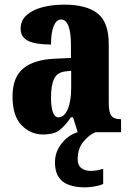

<svg xmlns="http://www.w3.org/2000/svg" viewBox="-20 -570 563 828"><path d="M166 10Q112 10 73 -30Q34 -70 34 -154Q34 -236 80 -274.5Q126 -313 218 -317L286 -320V-374Q286 -486 243 -486Q224 -486 212 -458.5Q200 -431 200 -378Q133 -378 101 -394Q69 -410 69 -446Q69 -482 95 -505Q121 -528 163.5 -539Q206 -550 257 -550Q353 -550 401 -512Q449 -474 449 -380V-126Q449 -86 460 -71Q471 -56 499 -56H502V0H315L295 -64H286Q258 -24 234 -7Q210 10 166 10ZM232 -64Q257 -64 272 -99Q287 -134 287 -191V-265L262 -262Q227 -258 213.5 -230.5Q200 -203 200 -150Q200 -109 208 -86.5Q216 -64 232 -64ZM349 238Q282 238 249.5 212Q217 186 217 130Q217 98 231 71.5Q245 45 267.5 26Q290 7 315 0H392Q366 10 340.5 40Q315 70 315 117Q315 143 331 155Q347 167 372 167Q395 167 425 158V223Q412 230 387 234Q362 238 349 238Z"/></svg>

Font: Noto Serif Thai ExtraCondensed Black
Style: Regular
Weight: 900
Width: 2
Designer: Monotype Design Team
Foundry: Monotype Imaging Inc.
Version: Version 2.002; ttfautohint (v1.8.4.7-5d5b)